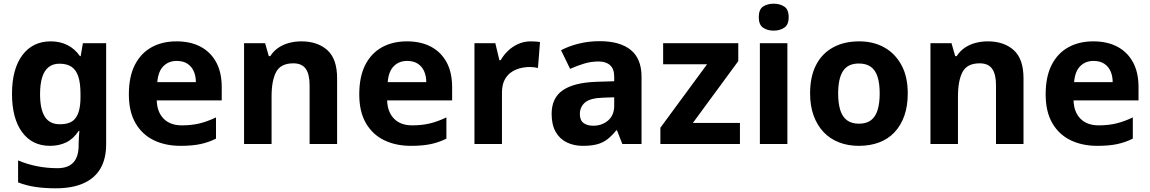

<svg xmlns="http://www.w3.org/2000/svg" viewBox="-20 -780 6230 1040"><path d="M255 -556Q305 -556 345 -536Q385 -516 413 -476H417L429 -546H555V1Q555 79 524.5 132Q494 185 433 212.5Q372 240 282 240Q224 240 174.5 233Q125 226 78 208V89Q128 110 181.5 120.5Q235 131 291 131Q349 131 377.5 100Q406 69 406 7V-4Q406 -21 407.5 -39Q409 -57 410 -71H406Q378 -28 339 -9Q300 10 251 10Q154 10 99.5 -64.5Q45 -139 45 -272Q45 -406 101 -481Q157 -556 255 -556ZM302 -435Q267 -435 243.5 -416.5Q220 -398 208.5 -361.5Q197 -325 197 -270Q197 -188 223 -147.5Q249 -107 304 -107Q333 -107 354 -114.5Q375 -122 388.5 -139.5Q402 -157 409 -185Q416 -213 416 -253V-271Q416 -330 404 -366Q392 -402 367 -418.5Q342 -435 302 -435Z M936 -556Q1012 -556 1066.5 -527Q1121 -498 1151 -443Q1181 -388 1181 -308V-236H829Q831 -173 866.5 -137Q902 -101 965 -101Q1018 -101 1061 -111.5Q1104 -122 1150 -144V-29Q1110 -9 1065.5 0.5Q1021 10 958 10Q876 10 813 -20.5Q750 -51 714 -113Q678 -175 678 -269Q678 -365 710.5 -428.5Q743 -492 801 -524Q859 -556 936 -556ZM937 -450Q894 -450 865.5 -422Q837 -394 832 -335H1041Q1041 -368 1029.5 -394Q1018 -420 995 -435Q972 -450 937 -450Z M1612 -556Q1700 -556 1753 -508.5Q1806 -461 1806 -356V0H1657V-319Q1657 -378 1636 -407.5Q1615 -437 1569 -437Q1501 -437 1476 -390.5Q1451 -344 1451 -257V0H1302V-546H1416L1436 -476H1444Q1462 -504 1488 -521.5Q1514 -539 1546 -547.5Q1578 -556 1612 -556Z M2184 -556Q2260 -556 2314.5 -527Q2369 -498 2399 -443Q2429 -388 2429 -308V-236H2077Q2079 -173 2114.5 -137Q2150 -101 2213 -101Q2266 -101 2309 -111.5Q2352 -122 2398 -144V-29Q2358 -9 2313.5 0.5Q2269 10 2206 10Q2124 10 2061 -20.5Q1998 -51 1962 -113Q1926 -175 1926 -269Q1926 -365 1958.5 -428.5Q1991 -492 2049 -524Q2107 -556 2184 -556ZM2185 -450Q2142 -450 2113.5 -422Q2085 -394 2080 -335H2289Q2289 -368 2277.5 -394Q2266 -420 2243 -435Q2220 -450 2185 -450Z M2855 -556Q2866 -556 2881 -555Q2896 -554 2905 -552L2894 -412Q2887 -414 2873.5 -415.5Q2860 -417 2850 -417Q2821 -417 2794 -409.5Q2767 -402 2745.5 -386Q2724 -370 2711.5 -343.5Q2699 -317 2699 -278V0H2550V-546H2663L2685 -454H2692Q2708 -482 2732 -505Q2756 -528 2787.5 -542Q2819 -556 2855 -556Z M3228 -557Q3338 -557 3396.5 -509.5Q3455 -462 3455 -364V0H3351L3322 -74H3318Q3295 -45 3270.5 -26Q3246 -7 3214.5 1.5Q3183 10 3137 10Q3089 10 3050.5 -8.5Q3012 -27 2990 -65.5Q2968 -104 2968 -163Q2968 -250 3029 -291.5Q3090 -333 3212 -337L3307 -340V-364Q3307 -407 3284.5 -427Q3262 -447 3222 -447Q3182 -447 3144 -435.5Q3106 -424 3068 -407L3019 -508Q3063 -531 3116.5 -544Q3170 -557 3228 -557ZM3249 -251Q3177 -249 3149 -225Q3121 -201 3121 -162Q3121 -128 3141 -113.5Q3161 -99 3193 -99Q3241 -99 3274 -127.5Q3307 -156 3307 -208V-253Z M3988 0H3557V-88L3810 -432H3572V-546H3979V-449L3733 -114H3988Z M4245 -546V0H4096V-546ZM4171 -760Q4204 -760 4228 -744.5Q4252 -729 4252 -686.8Q4252 -646 4228 -630Q4204 -614 4171 -614Q4136.7 -614 4113.4 -630Q4090 -646 4090 -686.8Q4090 -729 4113.4 -744.5Q4136.7 -760 4171 -760Z M4897 -274Q4897 -205.6 4878.5 -153.1Q4859.9 -100.5 4825.5 -63.7Q4791 -27 4742 -8.5Q4693 10 4631.4 10Q4574.2 10 4525.6 -8.5Q4477 -27 4442 -63.5Q4407 -100 4387.5 -153Q4368 -206 4368 -274.2Q4368 -364.7 4400 -427.3Q4432.1 -489.9 4491.9 -522.9Q4551.7 -556 4634 -556Q4711.4 -556 4770.2 -523Q4829 -490 4863 -427.3Q4897 -364.7 4897 -274ZM4520 -273.8Q4520 -220 4531.5 -183.5Q4543 -147 4568 -128.5Q4593 -110 4633 -110Q4673 -110 4697.5 -128.5Q4722 -147 4733.5 -183.5Q4745 -220 4745 -273.6Q4745 -328 4733.5 -364Q4722 -400 4697 -418Q4672.1 -436 4632.3 -436Q4573 -436 4546.5 -395.5Q4520 -355 4520 -273.8Z M5330 -556Q5418 -556 5471 -508.5Q5524 -461 5524 -356V0H5375V-319Q5375 -378 5354 -407.5Q5333 -437 5287 -437Q5219 -437 5194 -390.5Q5169 -344 5169 -257V0H5020V-546H5134L5154 -476H5162Q5180 -504 5206 -521.5Q5232 -539 5264 -547.5Q5296 -556 5330 -556Z M5902 -556Q5978 -556 6032.5 -527Q6087 -498 6117 -443Q6147 -388 6147 -308V-236H5795Q5797 -173 5832.5 -137Q5868 -101 5931 -101Q5984 -101 6027 -111.5Q6070 -122 6116 -144V-29Q6076 -9 6031.5 0.5Q5987 10 5924 10Q5842 10 5779 -20.5Q5716 -51 5680 -113Q5644 -175 5644 -269Q5644 -365 5676.5 -428.5Q5709 -492 5767 -524Q5825 -556 5902 -556ZM5903 -450Q5860 -450 5831.5 -422Q5803 -394 5798 -335H6007Q6007 -368 5995.5 -394Q5984 -420 5961 -435Q5938 -450 5903 -450Z"/></svg>

Font: Noto Sans Malayalam
Style: Regular
Weight: 400
Designer: Jelle Bosma - Monotype Design Team
Foundry: Monotype Imaging Inc.
Version: Version 2.103